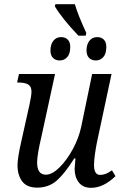

<svg xmlns="http://www.w3.org/2000/svg" viewBox="-20 -891 587 921"><path d="M338 -81Q338 -89 342 -131H336Q291 -59 252.5 -25Q214 9 158 9Q109 9 86.5 -21Q64 -51 64 -98Q64 -133 82 -212L121 -387Q131 -431 131 -452Q131 -476 115.5 -485.5Q100 -495 70 -495H62L71 -536H244L179 -237Q158 -148 158 -112Q158 -53 200 -53Q230 -53 265.5 -88Q301 -123 330 -177Q359 -231 370 -285L422 -536H515L445 -208Q440 -184 435.5 -152Q431 -120 431 -100Q431 -52 460 -52Q474 -52 487 -57Q500 -62 517 -74L534 -46Q476 10 417 10Q378 10 358 -16Q338 -42 338 -81ZM243 -861 246 -871H339Q354 -819 394 -733L391 -720H356Q277 -803 243 -861ZM222 -649Q222 -678 236 -695.5Q250 -713 273 -713Q293 -713 305 -701Q317 -689 317 -666Q317 -633 302.5 -617Q288 -601 267 -601Q246 -601 234 -613.5Q222 -626 222 -649ZM395 -649Q395 -678 409 -695.5Q423 -713 446 -713Q466 -713 478 -701Q490 -689 490 -666Q490 -633 475.5 -617Q461 -601 440 -601Q419 -601 407 -613.5Q395 -626 395 -649Z"/></svg>

Font: Noto Serif Narrow
Style: Italic
Weight: 400
Width: 4
Italic angle: -12°
Designer: Monotype Design Team
Foundry: Monotype Imaging Inc.
Version: Version 1.001